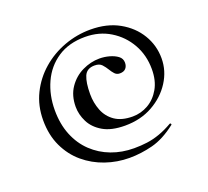

<svg xmlns="http://www.w3.org/2000/svg" viewBox="-107 -632 939 868"><g transform="rotate(-20 362.0 -198.0)"><path d="M377 105Q318 105 262.5 86Q207 67 163 30Q119 -7 93 -62Q67 -117 67 -188Q67 -258 95.5 -315.5Q124 -373 172 -414.5Q220 -456 281 -478.5Q342 -501 407 -501Q487 -501 545 -468.5Q603 -436 634.5 -383.5Q666 -331 666 -269Q666 -209 632.5 -156.5Q599 -104 541 -71.5Q483 -39 408 -39Q342 -39 302 -62.5Q262 -86 244 -122Q226 -158 226 -195Q226 -249 252 -287Q278 -325 318.5 -344.5Q359 -364 401 -364Q425 -364 448.5 -357.5Q472 -351 488 -339Q504 -327 504 -307Q504 -290 494.5 -279.5Q485 -269 466 -269Q451 -269 441.5 -279.5Q432 -290 425 -302Q416 -317 404.5 -329.5Q393 -342 370 -342Q332 -342 319.5 -312Q307 -282 307 -227Q307 -185 321.5 -148Q336 -111 368.5 -88.5Q401 -66 454 -66Q494 -66 529 -86Q564 -106 586 -144.5Q608 -183 608 -238Q608 -305 577.5 -359Q547 -413 494 -445.5Q441 -478 373 -478Q295 -478 241 -442Q187 -406 159.5 -345.5Q132 -285 132 -213Q132 -146 153.5 -93Q175 -40 213.5 -3.5Q252 33 302.5 52Q353 71 411 71Q444 71 474 67Q504 63 535 52Q566 41 599 22Q602 20 604.5 23.5Q607 27 605 29Q545 76 488.5 90.5Q432 105 377 105Z"/></g></svg>

Font: Cormorant Light SemiBold
Style: Regular
Weight: 600
Version: Version 4.000